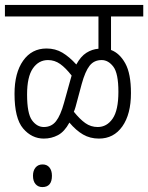

<svg xmlns="http://www.w3.org/2000/svg" viewBox="-20 -642 602 780"><path d="M0 -575V-622H562V-575H431V-439Q466 -426 489 -384.5Q512 -343 512 -264Q512 -178 477 -128.5Q442 -79 382 -79Q346 -79 317.5 -95.5Q289 -112 262 -144Q242 -107 215.5 -93Q189 -79 158 -79Q109 -79 74 -120Q39 -161 39 -261Q39 -346 74 -395.5Q109 -445 169 -445Q205 -445 233.5 -428Q262 -411 290 -380Q308 -413 331 -427.5Q354 -442 380 -444V-575ZM287 -208Q284 -197 280 -188Q304 -158 326.5 -142Q349 -126 377 -126Q414 -126 437.5 -160Q461 -194 461 -269Q461 -344 440.5 -371Q420 -398 393 -398Q362 -398 344 -375Q326 -352 312 -301ZM90 -258Q90 -181 110 -153.5Q130 -126 158 -126Q189 -126 207.5 -149.5Q226 -173 240 -224L265 -314Q268 -325 271 -335Q247 -366 224.5 -382Q202 -398 175 -398Q137 -398 113.5 -364Q90 -330 90 -258ZM114 72Q114 51 124.5 38.5Q135 26 153 26Q171 26 181 38.5Q191 51 191 72Q191 118 152 118Q135 118 124.5 106Q114 94 114 72Z"/></svg>

Font: Noto Sans ExtraCondensed Light
Style: Regular
Weight: 300
Width: 2
Designer: Monotype Design Team
Foundry: Monotype Imaging Inc.
Version: Version 2.013; ttfautohint (v1.8.4.7-5d5b)